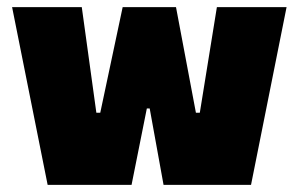

<svg xmlns="http://www.w3.org/2000/svg" viewBox="-20 -520 840 540"><path d="M114 0 14 -500H210L251 -203H262L325 -500H475L531 -203H542L590 -500H786L686 0H440L401 -215H393L350 0Z"/></svg>

Font: Changa One
Style: Regular
Weight: 400
Designer: Eduardo Rodriguez Tunni
Foundry: Eduardo Rodriguez Tunni
Version: Version 1.003